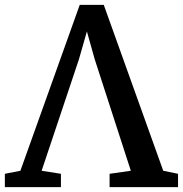

<svg xmlns="http://www.w3.org/2000/svg" viewBox="-42 -771 754 791"><path d="M-22 0V-55L42 -67.5L286.5 -751H385.5L630.5 -67.5L691.5 -55V0H409.5V-55L497 -67.5L348 -527.5L316 -641.5L283 -526L129.5 -67.5L209 -55V0Z"/></svg>

Font: Merriweather SemiBold
Style: Regular
Weight: 600
Version: Version 2.100